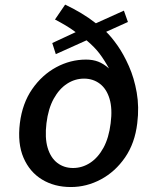

<svg xmlns="http://www.w3.org/2000/svg" viewBox="-20 -780 604 812"><path d="M279.5 11Q210 11 157.8 -20.8Q105.5 -52.5 79.5 -112.8Q53.5 -173 64 -259Q74.5 -343 116 -403Q157.5 -463 217.5 -495.5Q277.5 -528 344 -528Q373 -528 395.5 -519.2Q418 -510.5 441 -490.5Q421.5 -526 400.8 -553.5Q380 -581 346 -609.5L216 -551L201 -598L300 -644Q279.5 -659.5 258 -672.2Q236.5 -685 212.5 -697.5L255.5 -760.5Q289.5 -744.5 323 -724.5Q356.5 -704.5 385.5 -681.5L504 -735L521 -687L429 -645.5Q450.5 -625 476.8 -587.8Q503 -550.5 525.2 -500.2Q547.5 -450 558.2 -388.8Q569 -327.5 560.5 -259Q550.5 -174.5 509 -114.2Q467.5 -54 407 -21.5Q346.5 11 279.5 11ZM289 -69.5Q327.5 -69.5 361 -91.2Q394.5 -113 417.5 -155Q440.5 -197 448 -259Q456 -320.5 443.2 -362.5Q430.5 -404.5 402 -426Q373.5 -447.5 335.5 -447.5Q297 -447.5 263.8 -426Q230.5 -404.5 207.2 -362.5Q184 -320.5 176.5 -259Q169 -197 181.5 -155Q194 -113 222.2 -91.2Q250.5 -69.5 289 -69.5Z"/></svg>

Font: Expletus Sans Medium
Style: Italic
Weight: 500
Italic angle: -7°
Version: Version 7.500